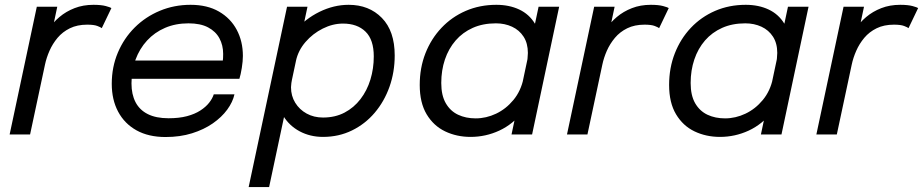

<svg xmlns="http://www.w3.org/2000/svg" viewBox="-20 -559 3836 798"><path d="M20 0 133 -531H218L183.5 -368L152.5 -378Q162 -407.5 180.8 -436.2Q199.5 -465 227 -488.2Q254.5 -511.5 290 -525.2Q325.5 -539 368.5 -539Q400.5 -539 419.8 -533.8Q439 -528.5 443 -525.5L403 -442Q399 -445.5 384.8 -451Q370.5 -456.5 342.5 -456.5Q301 -456.5 270.5 -441.5Q240 -426.5 219.2 -401.8Q198.5 -377 185.8 -348Q173 -319 167 -290.5L105 0Z M489.5 -231.5 505.5 -307.5H916L901 -282.5Q904 -293 905.8 -304Q907.5 -315 907.5 -335Q907.5 -371 892 -399.8Q876.5 -428.5 844.8 -445.2Q813 -462 763.5 -462Q709.5 -462 666 -443.2Q622.5 -424.5 591.2 -390.5Q560 -356.5 543.2 -311Q526.5 -265.5 526.5 -212Q526.5 -167 543.2 -134.5Q560 -102 594.2 -84.8Q628.5 -67.5 680.5 -67.5Q724.5 -67.5 757.2 -76.2Q790 -85 812.8 -99.8Q835.5 -114.5 849.2 -132Q863 -149.5 868.5 -167H954.5Q947.5 -135 924.5 -103.5Q901.5 -72 864.5 -46.2Q827.5 -20.5 778 -5Q728.5 10.5 668 10.5Q597.5 10.5 547.5 -17.2Q497.5 -45 471 -94.8Q444.5 -144.5 444.5 -210.5Q444.5 -280.5 469.8 -340.2Q495 -400 540 -444.8Q585 -489.5 644.5 -514.2Q704 -539 772 -539Q841.5 -539 890 -511Q938.5 -483 964 -435Q989.5 -387 989.5 -326.5Q989.5 -305 985 -276.8Q980.5 -248.5 975 -231.5Z M1013.5 218.5 1173 -531H1258L1098.5 218.5ZM1322.5 10Q1269 10 1225.5 -13.2Q1182 -36.5 1156.8 -78.2Q1131.5 -120 1131.5 -175Q1131.5 -194.5 1133.8 -209.2Q1136 -224 1138 -229.5L1194 -231Q1192.5 -224.5 1191 -213.8Q1189.5 -203 1189.5 -196.5Q1189.5 -160.5 1207 -132Q1224.5 -103.5 1254.5 -87Q1284.5 -70.5 1322.5 -70.5Q1373 -70.5 1412 -91Q1451 -111.5 1478.2 -147Q1505.5 -182.5 1519.5 -228.2Q1533.5 -274 1533.5 -324.5Q1533.5 -394 1499.2 -427.5Q1465 -461 1405.5 -461Q1363 -461 1321.5 -440.2Q1280 -419.5 1249.8 -384.5Q1219.5 -349.5 1210 -306L1145 -308Q1159.5 -376.5 1203.8 -428.5Q1248 -480.5 1307.8 -509.8Q1367.5 -539 1429 -539Q1514 -539 1567.2 -484.5Q1620.5 -430 1620.5 -328.5Q1620.5 -259.5 1598.8 -198.2Q1577 -137 1537.2 -90.2Q1497.5 -43.5 1442.8 -16.8Q1388 10 1322.5 10Z M1936 10Q1878 10 1830 -13Q1782 -36 1753.2 -84Q1724.5 -132 1724.5 -206Q1724.5 -277 1748.2 -337.5Q1772 -398 1814.8 -443.2Q1857.5 -488.5 1915.8 -513.8Q1974 -539 2043 -539Q2096.5 -539 2138 -519.5Q2179.5 -500 2203.2 -460.8Q2227 -421.5 2227 -363Q2227 -348.5 2224.8 -327.8Q2222.5 -307 2218.5 -292.5H2168.5Q2171 -301 2172.5 -315.5Q2174 -330 2174 -339Q2174 -379 2156.2 -406.5Q2138.5 -434 2108.2 -448Q2078 -462 2041 -462Q1987 -462 1945 -443.2Q1903 -424.5 1873.8 -390.8Q1844.5 -357 1829.2 -311.8Q1814 -266.5 1814 -214Q1814 -162.5 1832.8 -130Q1851.5 -97.5 1883.8 -82.2Q1916 -67 1957 -67Q2000.5 -67 2041.8 -86.5Q2083 -106 2114 -143.5Q2145 -181 2156 -234L2213.5 -230.5Q2196.5 -149.5 2154.2 -96Q2112 -42.5 2055.2 -16.2Q1998.5 10 1936 10ZM2191.5 0H2106L2218.5 -531H2304Z M2336.5 0 2449.5 -531H2534.5L2500 -368L2469 -378Q2478.5 -407.5 2497.2 -436.2Q2516 -465 2543.5 -488.2Q2571 -511.5 2606.5 -525.2Q2642 -539 2685 -539Q2717 -539 2736.2 -533.8Q2755.5 -528.5 2759.5 -525.5L2719.5 -442Q2715.5 -445.5 2701.2 -451Q2687 -456.5 2659 -456.5Q2617.5 -456.5 2587 -441.5Q2556.5 -426.5 2535.8 -401.8Q2515 -377 2502.2 -348Q2489.5 -319 2483.5 -290.5L2421.5 0Z M2972.5 10Q2914.5 10 2866.5 -13Q2818.5 -36 2789.8 -84Q2761 -132 2761 -206Q2761 -277 2784.8 -337.5Q2808.5 -398 2851.2 -443.2Q2894 -488.5 2952.2 -513.8Q3010.5 -539 3079.5 -539Q3133 -539 3174.5 -519.5Q3216 -500 3239.8 -460.8Q3263.5 -421.5 3263.5 -363Q3263.5 -348.5 3261.2 -327.8Q3259 -307 3255 -292.5H3205Q3207.5 -301 3209 -315.5Q3210.5 -330 3210.5 -339Q3210.5 -379 3192.8 -406.5Q3175 -434 3144.8 -448Q3114.5 -462 3077.5 -462Q3023.5 -462 2981.5 -443.2Q2939.5 -424.5 2910.2 -390.8Q2881 -357 2865.8 -311.8Q2850.5 -266.5 2850.5 -214Q2850.5 -162.5 2869.2 -130Q2888 -97.5 2920.2 -82.2Q2952.5 -67 2993.5 -67Q3037 -67 3078.2 -86.5Q3119.5 -106 3150.5 -143.5Q3181.5 -181 3192.5 -234L3250 -230.5Q3233 -149.5 3190.8 -96Q3148.5 -42.5 3091.8 -16.2Q3035 10 2972.5 10ZM3228 0H3142.5L3255 -531H3340.5Z M3373 0 3486 -531H3571L3536.5 -368L3505.5 -378Q3515 -407.5 3533.8 -436.2Q3552.5 -465 3580 -488.2Q3607.5 -511.5 3643 -525.2Q3678.5 -539 3721.5 -539Q3753.5 -539 3772.8 -533.8Q3792 -528.5 3796 -525.5L3756 -442Q3752 -445.5 3737.8 -451Q3723.5 -456.5 3695.5 -456.5Q3654 -456.5 3623.5 -441.5Q3593 -426.5 3572.2 -401.8Q3551.5 -377 3538.8 -348Q3526 -319 3520 -290.5L3458 0Z"/></svg>

Font: Epilogue
Style: Italic
Weight: 400
Italic angle: -12°
Designer: Tyler Finck
Foundry: Etcetera Type Co
Version: Version 2.112